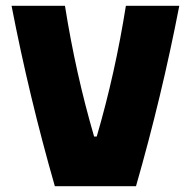

<svg xmlns="http://www.w3.org/2000/svg" viewBox="-20 -645 661 665"><path d="M205 -625Q242 -391 306 -172H315Q379 -391 416 -625H601Q540 -310 451 0H170Q81 -310 20 -625Z"/></svg>

Font: Changa Black
Style: Regular
Weight: 900
Designer: Eduardo Rodriguez Tunni
Foundry: Eduardo Rodriguez Tunni
Version: Version 2.001; ttfautohint (v1.5.10-5e6f)